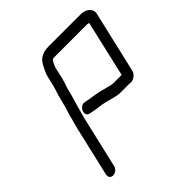

<svg xmlns="http://www.w3.org/2000/svg" viewBox="-180 -783 938 938"><g transform="rotate(-45 288.5 -314.5)"><path d="M109 -9 168 -263C174 -290 182 -313 188 -338L198 -372C205 -395 210 -413 215 -435C219 -452 227 -468 230 -483C233 -490 234 -496 235 -502L246 -550C248 -558 262 -591 269 -591C272 -592 278 -592 285 -592H506C511 -592 514 -591 517 -589L450 -298H392L376 -300C367 -303 352 -307 341 -309C319 -317 290 -320 264 -325L250 -327C242 -329 238 -330 230 -331C206 -338 183 -309 190 -288C195 -274 212 -274 228 -271L242 -268C253 -266 269 -265 279 -263C312 -258 339 -246 374 -241H437C444 -241 449 -241 454 -240C473 -238 497 -256 501 -275L576 -597C581 -628 553 -649 519 -649H298C275 -649 262 -646 246 -638C227 -629 218 -614 208 -595C203 -583 192 -564 189 -550L178 -504C177 -498 176 -492 173 -485C169 -468 162 -453 158 -435C151 -404 141 -370 131 -339C125 -311 117 -290 111 -263L52 -9C48 7 57 20 73 20C89 20 105 7 109 -9Z"/></g></svg>

Font: Electronic
Style: It
Weight: 400
Version: Version 1.011